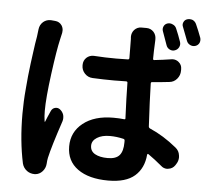

<svg xmlns="http://www.w3.org/2000/svg" viewBox="-58 -898 1117 1014"><g transform="rotate(5 500.0 -390.5)"><path d="M970.7 -741.2Q972.7 -735.4 972.7 -728.5Q972.7 -721.7 969.7 -713.9Q962.9 -700.2 948.7 -695.8Q934.6 -691.4 920.9 -698.2Q907.2 -705.1 902.3 -718.8Q886.7 -760.7 875 -790Q869.1 -802.7 875 -815.4Q880.9 -828.1 893.6 -832Q900.4 -834 906.2 -834Q915 -834 922.9 -831.1Q936.5 -824.2 942.4 -810.5Q957 -778.3 970.7 -741.2ZM866.2 -710Q871.1 -695.3 864.3 -681.6Q857.4 -668 842.8 -663.1Q829.1 -658.2 815.4 -665Q801.8 -671.9 796.9 -686.5Q782.2 -729.5 771.5 -757.8Q766.6 -770.5 772 -783.2Q777.3 -795.9 791 -800.8Q796.9 -802.7 803.7 -802.7Q811.5 -802.7 819.3 -798.8Q834 -793 839.8 -778.3Q853.5 -747.1 866.2 -710ZM116.2 -711.9Q119.1 -735.4 136.7 -751Q153.3 -764.6 173.8 -764.6Q175.8 -764.6 178.7 -764.6L200.2 -762.7Q222.7 -760.7 235.4 -742.2Q243.2 -729.5 243.2 -715.8Q243.2 -709 242.2 -703.1Q237.3 -684.6 234.4 -668.9Q220.7 -610.4 203.6 -481.9Q186.5 -353.5 186.5 -286.1Q186.5 -254.9 190.4 -229.5Q190.4 -227.5 191.9 -227.5Q193.4 -227.5 193.4 -228.5Q201.2 -249 218.8 -288.1Q225.6 -301.8 239.7 -305.2Q253.9 -308.6 265.6 -299.8Q280.3 -288.1 285.2 -271.5Q287.1 -263.7 287.1 -254.9Q287.1 -246.1 284.2 -237.3Q238.3 -100.6 224.6 -39.1Q221.7 -25.4 220.7 -6.8Q218.8 16.6 203.1 33.7Q187.5 50.8 165 52.7Q163.1 52.7 161.1 52.7Q138.7 52.7 121.1 40Q101.6 25.4 95.7 2Q70.3 -116.2 70.3 -258.8Q70.3 -290 71.8 -323.7Q73.2 -357.4 76.7 -394.5Q80.1 -431.6 82.5 -459.5Q85 -487.3 90.3 -526.4Q95.7 -565.4 97.7 -581.5Q99.6 -597.7 105 -634.3Q110.4 -670.9 111.3 -671.9Q114.3 -694.3 116.2 -711.9ZM620.1 -155.3V-165Q620.1 -171.9 613.3 -173.8Q576.2 -182.6 541 -182.6Q499 -182.6 472.7 -166Q446.3 -149.4 446.3 -123Q446.3 -93.8 471.7 -79.6Q497.1 -65.4 539.1 -65.4Q583 -65.4 601.6 -87.4Q620.1 -109.4 620.1 -155.3ZM828.1 -614.3Q833 -615.2 836.9 -615.2Q854.5 -615.2 868.2 -603.5Q884.8 -589.8 884.8 -567.4V-558.6Q884.8 -534.2 868.7 -515.1Q852.5 -496.1 828.1 -494.1Q788.1 -489.3 738.3 -485.4Q731.4 -485.4 731.4 -477.5Q733.4 -390.6 741.2 -250Q742.2 -243.2 749 -240.2Q821.3 -209 890.6 -152.3Q910.2 -136.7 913.1 -112.3Q914.1 -107.4 914.1 -102.5Q914.1 -83 903.3 -66.4L898.4 -58.6Q885.7 -40 863.3 -37.1Q859.4 -36.1 856.4 -36.1Q837.9 -36.1 824.2 -48.8Q787.1 -80.1 752 -104.5Q750 -106.4 748 -105.5Q746.1 -104.5 745.1 -101.6Q739.3 -29.3 692.4 11.7Q645.5 52.7 551.8 52.7Q449.2 52.7 390.1 10.3Q331.1 -32.2 331.1 -109.4Q331.1 -185.5 390.6 -232.9Q450.2 -280.3 550.8 -280.3Q583 -280.3 607.4 -277.3Q615.2 -276.4 614.3 -283.2Q609.4 -391.6 608.4 -470.7Q608.4 -477.5 600.6 -477.5Q591.8 -477.5 570.3 -477.1Q548.8 -476.6 538.1 -476.6Q480.5 -476.6 422.9 -479.5Q398.4 -480.5 381.3 -498.5Q364.3 -516.6 364.3 -541V-543.9Q364.3 -567.4 380.9 -583Q396.5 -596.7 417 -596.7Q418.9 -596.7 421.9 -596.7Q478.5 -592.8 538.1 -592.8Q579.1 -592.8 599.6 -593.8Q607.4 -593.8 607.4 -601.6Q607.4 -626 606.9 -660.6Q606.4 -695.3 606.4 -703.1L605.5 -713.9Q605.5 -735.4 619.1 -751Q634.8 -767.6 656.2 -767.6H683.6Q706.1 -767.6 721.7 -751Q735.4 -735.4 735.4 -713.9Q735.4 -712.9 735.4 -705.1Q732.4 -643.6 732.4 -609.4Q732.4 -601.6 739.3 -602.5Q784.2 -607.4 828.1 -614.3Z"/></g></svg>

Font: Gen Jyuu Gothic Bold
Style: Bold
Weight: 700
Designer: [Source Han Sans]
Ryoko NISHIZUKA  (kana & ideographs); Paul D. Hunt (Latin, Greek & Cyrillic); Wenlong ZHANG  (bopomofo
Version: Version 1.002.20150607